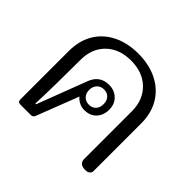

<svg xmlns="http://www.w3.org/2000/svg" viewBox="-135 -728 898 898"><g transform="rotate(45 314.5 -278.5)"><path d="M483 -30V-346Q483 -421 436.5 -466.5Q390 -512 313 -512Q236 -512 189.5 -467Q143 -422 143 -346Q143 -171 138 -53H143L236 -297Q258 -359 321 -359Q356 -359 379.5 -336.5Q403 -314 403 -277Q403 -240 381 -216.5Q359 -193 321 -193Q303 -193 287 -201Q271 -209 261 -222L180 -13Q175 0 161 0H92Q75 0 75 -17V-338Q75 -405 104.5 -455Q134 -505 188.5 -532Q243 -559 314 -559Q385 -559 439.5 -532Q494 -505 524 -455Q554 -405 554 -338V-21Q554 -11 545.5 -4.5Q537 2 522 2Q503 2 493 -6.5Q483 -15 483 -30ZM366 -276Q366 -300 353 -313.5Q340 -327 319 -327Q298 -327 284.5 -313Q271 -299 271 -276Q271 -253 284.5 -239.5Q298 -226 319 -226Q340 -226 353 -239.5Q366 -253 366 -276Z"/></g></svg>

Font: Maitree
Style: Regular
Weight: 400
Designer: CadsonDemak Team
Foundry: CadsonDemak
Version: Version 1.000